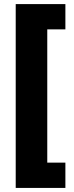

<svg xmlns="http://www.w3.org/2000/svg" viewBox="-20 -754 364 942"><path d="M300.8 -609.9H211.9V43.9H300.8V168H57.1V-733.9H300.8Z"/></svg>

Font: Open Sans Hebrew Extra Bold
Style: Regular
Weight: 800
Foundry: Ascender Corporation, Yanek Iontef
Version: Version 2.001;PS 002.001;hotconv 1.0.70;makeotf.lib2.5.58329